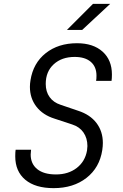

<svg xmlns="http://www.w3.org/2000/svg" viewBox="-20 -965 640 995"><path d="M59 -155Q59 -177 61 -189H141Q139 -171 139 -164Q139 -116 173 -88.5Q207 -61 270 -61Q334 -61 377.5 -94.5Q421 -128 431 -185Q433 -201 433 -208Q433 -249 412.5 -278.5Q392 -308 354 -320L263 -350Q202 -369 168.5 -412.5Q135 -456 135 -515Q135 -531 138 -549Q152 -638 217 -689.5Q282 -741 379 -741Q463 -741 511.5 -697.5Q560 -654 560 -579Q560 -558 558 -546H478Q480 -555 480 -573Q480 -619 450.5 -644.5Q421 -670 367 -670Q300 -670 258.5 -632Q217 -594 217 -530Q217 -490 237 -462Q257 -434 294 -422L385 -391Q447 -371 480 -327.5Q513 -284 513 -224Q513 -207 510 -187Q496 -96 428 -43Q360 10 258 10Q163 10 111 -33.5Q59 -77 59 -155ZM406 -810H327L462 -945H551Z"/></svg>

Font: JetBrains Mono Semi Light
Style: Italic
Weight: 350
Italic angle: -9°
Monospace: yes
Designer: Philipp Nurullin, Konstantin Bulenkov
Foundry: JetBrains
Version: 2.002